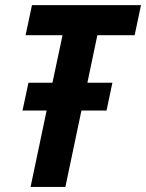

<svg xmlns="http://www.w3.org/2000/svg" viewBox="-20 -734 574 754"><path d="M100.1 0 163.1 -299.8H68.4L91.8 -409.2H186L225.6 -595.7H80.6L105.5 -713.9H533.7L508.8 -595.7H362.3L323.2 -409.2H421.4L398.4 -299.8H299.8L236.8 0Z"/></svg>

Font: Open Sans SemiCondensed
Style: Bold Italic
Weight: 700
Width: 4
Italic angle: -12°
Designer: Monotype Design Team
Foundry: Monotype Imaging Inc.
Version: Version 3.003